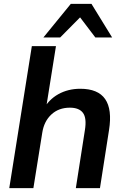

<svg xmlns="http://www.w3.org/2000/svg" viewBox="-20 -975 643 995"><path d="M28 0 145 -736H270L217 -404H202Q232 -459 282.5 -487Q333 -515 396 -515Q488 -515 525 -461.5Q562 -408 545 -301L498 0H373L420 -301Q430 -363 410 -390Q390 -417 342 -417Q284 -417 246 -381.5Q208 -346 199 -287L153 0ZM205 -781 347 -955H454L561 -781H474L395 -885L292 -781Z"/></svg>

Font: Mulish ExtraLight
Style: Bold Italic
Weight: 700
Italic angle: -9°
Version: Version 3.603